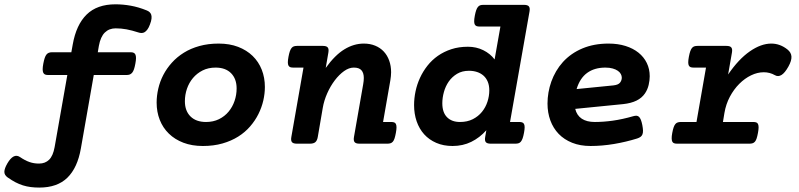

<svg xmlns="http://www.w3.org/2000/svg" viewBox="-68 -663 3686 886"><path d="M465.8 -532.2Q435.5 -532.2 415.8 -512.9Q396 -493.7 388.2 -451.2L383.3 -421.9H535.2Q543.5 -421.9 548.8 -419.4Q554.2 -417 556.9 -411.1Q559.6 -405.3 559.6 -395Q559.6 -384.8 556.6 -369.1Q553.7 -353.5 550.3 -343.5Q546.9 -333.5 542 -327.6Q537.1 -321.8 531 -319.3Q524.9 -316.9 516.6 -316.9H364.7L305.2 22Q289.6 111.3 242.9 157Q196.3 202.6 113.3 202.6Q92.3 202.6 73.7 200.2Q55.2 197.8 37.8 192.4Q20.5 187 3.2 178Q-14.2 168.9 -32.7 155.8Q-48.3 144.5 -47.9 129.4Q-47.4 114.3 -34.2 91.3Q-5.4 42 23.9 61.5Q36.1 69.8 46.9 75.4Q57.6 81.1 68.1 84.7Q78.6 88.4 89.4 90.1Q100.1 91.8 112.3 91.8Q140.6 91.8 158.7 74Q176.8 56.2 184.1 15.6L242.7 -316.9H153.3Q145 -316.9 139.6 -319.3Q134.3 -321.8 131.6 -327.6Q128.9 -333.5 128.9 -343.5Q128.9 -353.5 131.8 -369.1Q134.8 -384.8 138.2 -395Q141.6 -405.3 146.2 -411.1Q150.9 -417 157.2 -419.4Q163.6 -421.9 171.9 -421.9H261.2L267.6 -457.5Q283.7 -548.8 331.8 -595.9Q379.9 -643.1 464.8 -643.1Q499.5 -643.1 535.2 -636.7Q570.8 -630.4 608.4 -615.2Q616.2 -612.3 621.8 -607.4Q627.4 -602.5 629.9 -595Q632.3 -587.4 631.1 -576.4Q629.9 -565.4 624 -550.3Q618.7 -535.6 612.3 -527.1Q606 -518.6 599.4 -514.6Q592.8 -510.7 585.4 -510.7Q578.1 -510.7 570.8 -513.2Q541 -522.9 515.9 -527.6Q490.7 -532.2 465.8 -532.2Z M868.2 10.7Q817.9 10.7 778.3 -4.4Q738.8 -19.5 711.2 -46.4Q683.6 -73.2 669.2 -109.9Q654.8 -146.5 654.8 -189.5Q654.8 -221.2 662.4 -253.9Q669.9 -286.6 685.5 -316.9Q701.2 -347.2 724.9 -373.5Q748.5 -399.9 780.3 -419.7Q812 -439.5 852.3 -450.7Q892.6 -461.9 941.4 -461.9Q991.2 -461.9 1030.8 -446.8Q1070.3 -431.6 1097.9 -404.8Q1125.5 -377.9 1139.9 -341.3Q1154.3 -304.7 1154.3 -261.7Q1154.3 -231 1147 -199Q1139.6 -167 1124.5 -136.7Q1109.4 -106.4 1086.2 -79.6Q1063 -52.7 1031.2 -32.7Q999.5 -12.7 958.7 -1Q918 10.7 868.2 10.7ZM926.8 -351.1Q893.1 -351.1 866.9 -337.9Q840.8 -324.7 822.5 -303Q804.2 -281.2 794.7 -253.4Q785.2 -225.6 785.2 -195.8Q785.2 -151.4 811 -125.7Q836.9 -100.1 882.8 -100.1Q916 -100.1 942.4 -113Q968.8 -126 986.8 -147.7Q1004.9 -169.4 1014.4 -197.3Q1023.9 -225.1 1023.9 -254.9Q1023.9 -299.3 998.3 -325.2Q972.7 -351.1 926.8 -351.1Z M1332.5 -351.1H1285.2Q1276.9 -351.1 1271.5 -353Q1266.1 -355 1263.2 -360.4Q1260.3 -365.7 1260.3 -375.5Q1260.3 -385.3 1263.2 -400.9Q1266.1 -416.5 1269.5 -426.3Q1272.9 -436 1277.6 -441.7Q1282.2 -447.3 1288.3 -449.2Q1294.4 -451.2 1302.7 -451.2H1421.9Q1438.5 -451.2 1444.3 -444.1Q1450.2 -437 1447.3 -420.4L1435.1 -349.6Q1478 -409.2 1521.5 -435.5Q1564.9 -461.9 1610.8 -461.9Q1640.1 -461.9 1663.6 -452.1Q1687 -442.4 1703.1 -425Q1719.2 -407.7 1728 -383.3Q1736.8 -358.9 1736.8 -329.6Q1736.8 -320.8 1735.8 -311.5Q1734.9 -302.2 1733.4 -293L1699.7 -100.1H1737.3Q1745.6 -100.1 1751 -98.1Q1756.3 -96.2 1759 -90.6Q1761.7 -85 1761.7 -75.2Q1761.7 -65.4 1758.8 -49.8Q1755.9 -34.2 1752.7 -24.4Q1749.5 -14.6 1744.9 -9.3Q1740.2 -3.9 1734.1 -2Q1728 0 1719.7 0H1590.8Q1574.2 0 1568.4 -7.1Q1562.5 -14.2 1565.4 -30.8L1607.9 -273.9Q1610.8 -290 1610.8 -303.2Q1610.8 -326.2 1600.1 -338.6Q1589.4 -351.1 1564.5 -351.1Q1542.5 -351.1 1519.8 -335Q1497.1 -318.8 1477.1 -292.5Q1457 -266.1 1442.1 -232.7Q1427.2 -199.2 1421.4 -165L1398.4 -30.8Q1395.5 -14.2 1387.2 -7.1Q1378.9 0 1362.3 0H1301.8Q1285.2 0 1279.3 -7.1Q1273.4 -14.2 1276.4 -30.8Z M2328.1 -100.1Q2336.4 -100.1 2341.8 -98.1Q2347.2 -96.2 2350.1 -90.8Q2353 -85.4 2353 -75.7Q2353 -65.9 2350.1 -50.3Q2347.2 -34.7 2343.8 -24.9Q2340.3 -15.1 2335.7 -9.5Q2331.1 -3.9 2325 -2Q2318.8 0 2310.5 0H2196.3Q2179.7 0 2173.8 -7.1Q2168 -14.2 2170.9 -30.8L2176.3 -62Q2146 -27.8 2106.9 -8.5Q2067.9 10.7 2020.5 10.7Q1978.5 10.7 1945.3 -3.7Q1912.1 -18.1 1889.4 -43.2Q1866.7 -68.4 1854.7 -103Q1842.8 -137.7 1842.8 -178.2Q1842.8 -209.5 1849.6 -241.7Q1856.4 -273.9 1870.1 -303.7Q1883.8 -333.5 1904.3 -359.6Q1924.8 -385.7 1952.6 -405.3Q1980.5 -424.8 2014.9 -436Q2049.3 -447.3 2091.3 -447.3Q2129.9 -447.3 2162.1 -431.4Q2194.3 -415.5 2214.4 -388.7L2241.2 -540.5H2145Q2136.7 -540.5 2131.3 -542.5Q2126 -544.4 2123 -549.8Q2120.1 -555.2 2120.1 -564.9Q2120.1 -574.7 2123 -590.3Q2126 -606 2129.4 -615.7Q2132.8 -625.5 2137.5 -631.1Q2142.1 -636.7 2148.2 -638.7Q2154.3 -640.6 2162.6 -640.6H2350.1Q2366.7 -640.6 2372.6 -633.5Q2378.4 -626.5 2375.5 -609.9L2285.6 -100.1ZM2054.7 -100.1Q2088.4 -100.1 2113.8 -113Q2139.2 -126 2156 -146.7Q2172.9 -167.5 2181.4 -193.6Q2189.9 -219.7 2189.9 -246.1Q2189.9 -268.6 2182.9 -285.6Q2175.8 -302.7 2163.1 -314Q2150.4 -325.2 2133.3 -330.8Q2116.2 -336.4 2096.2 -336.4Q2064.5 -336.4 2041.3 -322.5Q2018.1 -308.6 2002.9 -286.9Q1987.8 -265.1 1980.5 -238.5Q1973.1 -211.9 1973.1 -186.5Q1973.1 -144 1994.9 -122.1Q2016.6 -100.1 2054.7 -100.1Z M2586.4 -160.6Q2593.8 -130.4 2616.7 -115.2Q2639.6 -100.1 2676.8 -100.1Q2716.3 -100.1 2760 -106.2Q2803.7 -112.3 2855 -127Q2863.3 -129.4 2869.6 -128.9Q2876 -128.4 2880.9 -123.8Q2885.7 -119.1 2889.4 -109.9Q2893.1 -100.6 2896 -85.9Q2898.9 -70.8 2899.2 -60.3Q2899.4 -49.8 2896.5 -42.7Q2893.6 -35.6 2887.5 -31.2Q2881.3 -26.9 2872.1 -23.9Q2820.3 -7.8 2765.1 1.5Q2710 10.7 2657.2 10.7Q2609.4 10.7 2572.3 -4.2Q2535.2 -19 2510 -45.2Q2484.9 -71.3 2471.7 -107.2Q2458.5 -143.1 2458.5 -185.1Q2458.5 -210.4 2462.9 -236.1Q2467.3 -261.7 2476.1 -286.4Q2484.9 -311 2498.3 -334Q2511.7 -356.9 2529.8 -377Q2566.9 -417.5 2619.9 -439.7Q2672.9 -461.9 2740.2 -461.9Q2783.2 -461.9 2818.4 -450.9Q2853.5 -439.9 2878.4 -419.9Q2903.3 -399.9 2916.7 -372.3Q2930.2 -344.7 2930.2 -311Q2930.2 -292.5 2925.3 -271.2Q2920.4 -250 2908.2 -231.9Q2894 -210.9 2869.1 -198.7Q2844.2 -186.5 2807.6 -182.6ZM2725.6 -351.1Q2675.3 -351.1 2641.6 -326.7Q2607.9 -302.2 2592.8 -252L2763.2 -269Q2785.2 -271.5 2793.2 -281.7Q2801.3 -292 2801.3 -304.7Q2801.3 -313 2796.9 -321.3Q2792.5 -329.6 2783.2 -336.2Q2773.9 -342.8 2759.5 -346.9Q2745.1 -351.1 2725.6 -351.1Z M3284.2 -451.2Q3300.8 -451.2 3306.6 -444.1Q3312.5 -437 3309.6 -420.4L3292 -319.3Q3340.3 -390.1 3392.1 -426Q3443.8 -461.9 3491.2 -461.9Q3531.7 -461.9 3565.9 -434.6Q3583 -420.9 3584.2 -402.1Q3585.4 -383.3 3570.3 -356Q3553.7 -326.2 3538.1 -316.9Q3522.5 -307.6 3508.3 -315.9Q3484.4 -329.6 3456.5 -329.6Q3427.2 -329.6 3397.9 -315.4Q3368.7 -301.3 3343.5 -276.1Q3318.4 -251 3300 -216.6Q3281.7 -182.1 3274.9 -141.6L3268.1 -100.1H3408.2Q3416.5 -100.1 3421.9 -98.1Q3427.2 -96.2 3429.9 -90.6Q3432.6 -85 3432.6 -75.2Q3432.6 -65.4 3429.7 -49.8Q3426.8 -34.2 3423.6 -24.4Q3420.4 -14.6 3415.8 -9.3Q3411.1 -3.9 3405 -2Q3398.9 0 3390.6 0H3056.6Q3048.3 0 3042.7 -2Q3037.1 -3.9 3034.4 -9.3Q3031.7 -14.6 3031.5 -24.4Q3031.2 -34.2 3034.2 -49.8Q3037.1 -65.4 3040.5 -75.2Q3043.9 -85 3048.6 -90.6Q3053.2 -96.2 3059.6 -98.1Q3065.9 -100.1 3074.2 -100.1H3146L3189.9 -351.1H3132.8Q3124.5 -351.1 3119.1 -353Q3113.8 -355 3110.8 -360.4Q3107.9 -365.7 3107.9 -375.5Q3107.9 -385.3 3110.8 -400.9Q3113.8 -416.5 3117.2 -426.3Q3120.6 -436 3125.2 -441.7Q3129.9 -447.3 3136 -449.2Q3142.1 -451.2 3150.4 -451.2Z"/></svg>

Font: Courier Prime
Style: Bold Italic
Weight: 700
Monospace: yes
Designer: Alan Dague-Greene
Foundry: Quote-Unquote Apps
Version: Version 1.202